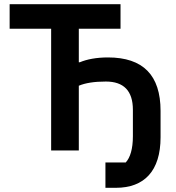

<svg xmlns="http://www.w3.org/2000/svg" viewBox="-20 -718 841 916"><path d="M483 178H533C668 178 746 98 746 -63V-189C746 -359 663 -444 495 -444C440 -444 394 -435 361 -421H356V-581H555V-698H26V-581H224V0H356V-309C387 -322 429 -329 485 -329C570 -329 614 -285 614 -194V-68C614 -7 601 34 580 57H483Z"/></svg>

Font: Braiins Sans SemiBold
Style: Regular
Weight: 600
Designer: Mike Abbink, Paul van der Laan, Pieter van Rosmalen, Jiri Chlebus, Lubos Buracinsky
Foundry: Bold Monday, Sudetype
Version: Version 1.000;hotconv 1.0.109;makeotfexe 2.5.65596